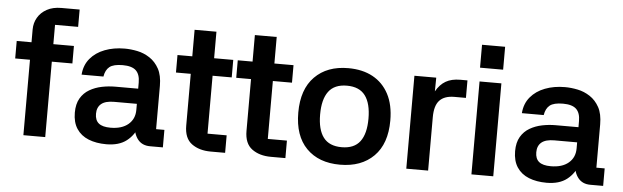

<svg xmlns="http://www.w3.org/2000/svg" viewBox="-47 -884 3437 1060"><g transform="rotate(5 1671.5 -354.0)"><path d="M228 0H107V-586Q107 -622 124.5 -652Q142 -682 175 -700Q208 -718 255 -718H356V-622H228ZM25 -418V-515H342V-418Z M880 0H809Q765 0 741 -30Q717 -60 715 -110L739 -108Q721 -55 679 -22.5Q637 10 567 10Q511 10 468.5 -7Q426 -24 402.5 -59.5Q379 -95 379 -149Q379 -197 397.5 -228.5Q416 -260 447 -278Q478 -296 515 -303.5Q552 -311 589 -311H716V-345Q716 -390 693.5 -411.5Q671 -433 620 -433Q569 -433 547 -415.5Q525 -398 519 -361H398Q402 -414 432.5 -450.5Q463 -487 512.5 -506Q562 -525 623 -525Q657 -525 693.5 -517.5Q730 -510 762 -489Q794 -468 814 -431.5Q834 -395 834 -337V-97H880ZM496 -153Q496 -117 517 -100Q538 -83 582 -83Q645 -83 680.5 -113Q716 -143 716 -193V-227H590Q542 -227 519 -208Q496 -189 496 -153Z M1225 -418H1119V-97H1225V0H1145Q1081 0 1039.5 -30.5Q998 -61 998 -131V-418H916V-515H998V-662H1119V-515H1225Z M1559 -418H1453V-97H1559V0H1479Q1415 0 1373.5 -30.5Q1332 -61 1332 -131V-418H1250V-515H1332V-662H1453V-515H1559Z M1862 10Q1744 10 1676 -59Q1608 -128 1608 -257Q1608 -386 1676.5 -455.5Q1745 -525 1862 -525Q1941 -525 1998 -494Q2055 -463 2086.5 -403.5Q2118 -344 2118 -257Q2118 -128 2049 -59Q1980 10 1862 10ZM1863 -87Q1932 -87 1964.5 -130Q1997 -173 1997 -257Q1997 -341 1964.5 -384.5Q1932 -428 1863 -428Q1794 -428 1761.5 -384.5Q1729 -341 1729 -257Q1729 -173 1761.5 -130Q1794 -87 1863 -87Z M2350 0H2229V-515H2350L2349 -439Q2371 -478 2403 -496.5Q2435 -515 2483 -515H2523V-418H2459Q2404 -418 2377 -389Q2350 -360 2350 -296Z M2711 -515V0H2590V-515ZM2586 -718H2714V-591H2586Z M3320 0H3249Q3205 0 3181 -30Q3157 -60 3155 -110L3179 -108Q3161 -55 3119 -22.5Q3077 10 3007 10Q2951 10 2908.5 -7Q2866 -24 2842.5 -59.5Q2819 -95 2819 -149Q2819 -197 2837.5 -228.5Q2856 -260 2887 -278Q2918 -296 2955 -303.5Q2992 -311 3029 -311H3156V-345Q3156 -390 3133.5 -411.5Q3111 -433 3060 -433Q3009 -433 2987 -415.5Q2965 -398 2959 -361H2838Q2842 -414 2872.5 -450.5Q2903 -487 2952.5 -506Q3002 -525 3063 -525Q3097 -525 3133.5 -517.5Q3170 -510 3202 -489Q3234 -468 3254 -431.5Q3274 -395 3274 -337V-97H3320ZM2936 -153Q2936 -117 2957 -100Q2978 -83 3022 -83Q3085 -83 3120.5 -113Q3156 -143 3156 -193V-227H3030Q2982 -227 2959 -208Q2936 -189 2936 -153Z"/></g></svg>

Font: 42dot Sans Light
Style: Bold
Weight: 700
Version: Version 1.000